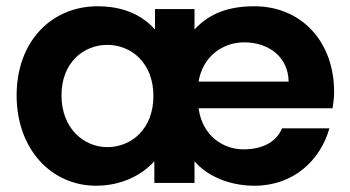

<svg xmlns="http://www.w3.org/2000/svg" viewBox="-20 -583 1117 612"><path d="M900 -323H613C626 -402 688 -448 759 -448C838 -448 899 -400 900 -323ZM33 -279C33 -106 145 9 286 9C369 9 433 -26 472 -69V0H600V-69C638 -24 708 9 791 9C916 9 1001 -72 1030 -174H879C863 -135 823 -107 756 -107C692 -107 625 -149 613 -238H1040C1043 -256 1045 -274 1045 -290C1045 -451 940 -563 791 -563C711 -563 649 -542 600 -489V-554H474V-489C430 -538 369 -563 291 -563C145 -563 33 -452 33 -279ZM176 -279C176 -384 247 -440 322 -440C399 -440 469 -382 469 -277C469 -172 399 -114 322 -114C247 -114 176 -174 176 -279Z"/></svg>

Font: Malmofest SemiBold
Style: Regular
Weight: 600
Designer: Jonny Pinhorn (Poppins), Kolossal
Version: Version 1.004;Glyphs 3.1.2 (3151)